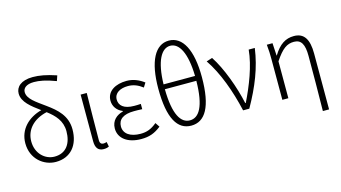

<svg xmlns="http://www.w3.org/2000/svg" viewBox="-104 -1200 3181 1791"><g transform="rotate(-15 1486.5 -304.5)"><path d="M296 13C440 13 523 -89 523 -241C523 -374 437 -448 346 -514C257 -579 182 -625 182 -692C182 -727 213 -760 288 -760C339 -760 401 -750 499 -713L516 -764C420 -796 352 -808 290 -808C174 -808 124 -754 124 -693C124 -610 204 -551 288 -489C161 -455 64 -364 64 -228C64 -76 181 13 296 13ZM331 -458C403 -403 464 -341 464 -239C464 -123 411 -38 297 -38C206 -38 122 -113 122 -231C122 -343 200 -428 331 -458Z M758 13C781 13 797 8 809 2L800 -44C787 -40 778 -38 768 -38C748 -38 734 -50 734 -78C734 -225 737 -379 739 -534H680V-85C680 -19 705 13 758 13Z M1120 13C1198 13 1251 -6 1313 -55L1285 -97C1231 -52 1186 -36 1127 -36C1027 -36 966 -79 966 -149C966 -217 1018 -256 1120 -256C1146 -256 1169 -256 1200 -254V-305C1173 -303 1157 -303 1137 -303C1035 -303 993 -345 993 -402C993 -466 1053 -497 1126 -497C1179 -497 1223 -479 1267 -445L1293 -487C1245 -523 1190 -547 1126 -547C1021 -547 934 -500 934 -407C934 -354 965 -307 1020 -285V-280C960 -265 906 -223 906 -145C906 -50 990 13 1120 13Z M1604 13C1737 13 1815 -111 1815 -400C1815 -662 1737 -808 1604 -808C1471 -808 1394 -662 1394 -400C1394 -111 1471 13 1604 13ZM1604 -38C1518 -38 1455 -130 1452 -379H1756C1753 -130 1691 -38 1604 -38ZM1452 -426C1457 -650 1519 -758 1604 -758C1690 -758 1751 -650 1756 -426Z M2106 0H2166C2270 -184 2336 -349 2362 -534H2303C2289 -380 2219 -205 2148 -60H2143C2109 -219 2035 -423 1953 -547L1896 -529C1991 -390 2062 -194 2106 0Z M2823 199H2883V-341C2883 -478 2840 -547 2742 -547C2661 -547 2600 -508 2542 -413H2540L2533 -534H2478C2484 -479 2485 -438 2485 -395V0H2543V-356C2614 -463 2661 -495 2729 -495C2799 -495 2827 -443 2827 -333C2827 -165 2826 22 2823 199Z"/></g></svg>

Font: Noto Sans TC Light
Style: Regular
Weight: 300
Designer: Ryoko NISHIZUKA 西塚涼子 (kana, bopomofo & ideographs); Paul D. Hunt (Latin, Greek & Cyrillic); Sandoll Communications 산돌커뮤니
Foundry: Adobe
Version: Version 2.004;hotconv 1.0.118;makeotfexe 2.5.65603